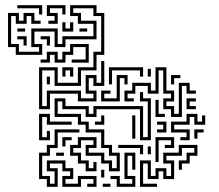

<svg xmlns="http://www.w3.org/2000/svg" viewBox="-20 -716 847 742"><path d="M167 -624V-636H191V-654H161V-696H233V-660H221V-684H173V-666H203V-624ZM131 -294V-456H203V-396H281V-456H341V-516H371V-654H341V-684H263V-666H293V-636H353V-564H233V-534H191V-594H113V-546H143V-504H41V-534H11V-666H53V-636H71V-666H113V-636H137V-624H101V-654H83V-624H41V-654H23V-546H53V-516H131V-534H101V-606H203V-546H221V-576H341V-624H281V-654H251V-696H353V-666H383V-504H353V-444H293V-384H191V-444H143V-306H161V-366H293V-336H341V-354H311V-426H353V-396H371V-480H383V-384H341V-414H323V-366H353V-324H281V-354H173V-294ZM131 -660V-684H47V-696H143V-660ZM221 -594V-630H233V-606H251V-630H263V-594ZM287 -594V-606H317V-594ZM47 -594V-606H77V-594ZM71 -540V-564H47V-576H83V-540ZM161 -540V-564H137V-576H173V-540ZM137 -474V-486H161V-516H203V-486H221V-516H251V-546H323V-474H257V-486H311V-534H263V-504H233V-474H191V-504H173V-474ZM221 -420V-456H263V-420H251V-444H233V-420ZM401 -390V-456H533V-420H521V-444H413V-390ZM641 -264V-294H611V-336H641V-354H611V-444H593V-354H551V-384H503V-354H473V-336H497V-324H461V-366H491V-396H563V-366H581V-456H623V-366H653V-324H623V-306H653V-276H671V-396H713V-366H737V-354H701V-384H683V-264ZM551 -420V-450H563V-420ZM371 -324V-366H407V-354H383V-336H431V-426H473V-390H461V-414H443V-324ZM641 -390V-426H677V-414H653V-390ZM161 -390V-420H173V-390ZM311 -54V-84H281V-114H251V-156H281V-186H353V-144H323V-126H383V-96H413V-66H431V-114H401V-144H371V-204H311V-234H281V-264H191V-336H233V-306H323V-276H341V-306H533V-186H551V-324H521V-360H533V-336H563V-174H521V-294H353V-264H311V-294H221V-324H203V-276H293V-246H323V-216H383V-156H413V-126H443V-54H401V-84H371V-114H311V-156H341V-174H293V-144H263V-126H293V-96H323V-66H341V-90H353V-54ZM701 -294V-336H737V-324H713V-306H737V-294ZM581 -264V-330H593V-276H617V-264ZM131 -174V-276H173V-246H257V-234H161V-264H143V-186H161V-210H173V-174ZM677 -174V-186H701V-204H641V-246H701V-276H743V-246H761V-270H773V-234H731V-264H713V-234H653V-216H713V-174ZM347 -234V-246H371V-270H383V-234ZM491 -180V-270H503V-180ZM587 -204V-216H611V-234H587V-246H623V-204ZM161 6V-24H131V-126H161V-156H191V-216H287V-204H203V-144H173V-114H143V-36H173V-6H191V-54H161V-96H233V-66H263V-24H233V-6H281V-36H353V6H317V-6H341V-24H293V6H221V-36H251V-54H221V-84H173V-66H203V6ZM731 -180V-216H767V-204H743V-180ZM221 -150V-186H257V-174H233V-150ZM581 -90V-186H653V-144H617V-156H641V-174H593V-90ZM521 6V-96H563V-36H581V-66H623V-36H641V-84H611V-126H671V-156H743V-114H713V-84H683V-60H671V-96H701V-126H731V-144H683V-114H623V-96H653V-24H611V-54H593V-24H551V-84H533V-6H587V6ZM521 -120V-144H437V-156H533V-120ZM551 -120V-150H563V-120ZM197 -114V-126H227V-114ZM431 6V-24H407V-36H443V-6H491V-24H461V-126H503V-60H491V-114H473V-36H503V6ZM371 -30V-60H383V-30ZM377 6V-6H407V6Z"/></svg>

Font: Rubik Maze
Style: Regular
Weight: 400
Designer: Hubert and Fischer, NaN
Foundry: Hubert and Fischer, NaN
Version: Version 2.200